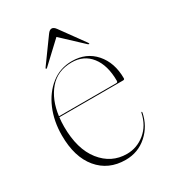

<svg xmlns="http://www.w3.org/2000/svg" viewBox="-152 -669 679 761"><g transform="rotate(-30 188.0 -289.0)"><path d="M353.5 -274Q353.5 -268 346.5 -268H55Q52.5 -248 52.5 -226Q52.5 -123.5 98.2 -65.8Q144 -8 215 -8Q261 -8 297.8 -38Q334.5 -68 345.5 -120.5Q346.5 -123.5 347.5 -123.5Q350 -123.5 349.5 -119.5Q338.5 -63.5 297.2 -26.8Q256 10 199 10Q120.5 10 74 -45.8Q27.5 -101.5 27.5 -200Q27.5 -265 50.2 -318.5Q73 -372 113.8 -404Q154.5 -436 208.5 -436Q274 -436 313.8 -390.8Q353.5 -345.5 353.5 -274ZM205.5 -432Q140.5 -432 102.5 -387.5Q64.5 -343 55.5 -272H317.5Q324.5 -272 324.5 -279Q324.5 -350.5 292.5 -391.2Q260.5 -432 205.5 -432ZM303 -460.5Q301.5 -459 297 -462.5L204 -549.5L111 -462.5Q106.5 -459 105 -460.5Q103.5 -462 106.5 -466.5L185.5 -575.5Q194.5 -588 204 -588Q213.5 -588 222.5 -575.5L301.5 -466.5Q304.5 -462 303 -460.5Z"/></g></svg>

Font: Fraunces 144pt Thin
Style: Regular
Weight: 100
Version: Version 1.000;[f99f86859]